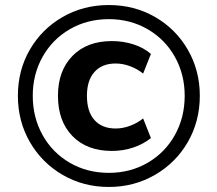

<svg xmlns="http://www.w3.org/2000/svg" viewBox="-20 -737 863 762"><path d="M51 -357Q51 -458 98.5 -540Q146 -622 228.5 -669.5Q311 -717 412 -717Q513 -717 595.5 -669.5Q678 -622 725.5 -539.5Q773 -457 773 -357Q773 -256 725.5 -173.5Q678 -91 595 -43Q512 5 412 5Q311 5 228.5 -43Q146 -91 98.5 -173.5Q51 -256 51 -357ZM713 -357Q713 -442 674 -511.5Q635 -581 566 -621Q497 -661 412 -661Q326 -661 257 -621Q188 -581 149 -511.5Q110 -442 110 -357Q110 -271 149 -201Q188 -131 257 -91Q326 -51 412 -51Q497 -51 566 -91Q635 -131 674 -201Q713 -271 713 -357ZM210 -357Q210 -456 267.5 -515Q325 -574 424 -574Q469 -574 509.5 -561Q550 -548 579 -523L548 -445Q526 -463 497 -474Q468 -485 439 -485Q385 -485 355 -451.5Q325 -418 325 -357Q325 -294 355 -260.5Q385 -227 439 -227Q468 -227 497 -238Q526 -249 548 -267L579 -189Q549 -165 509 -151.5Q469 -138 424 -138Q325 -138 267.5 -197Q210 -256 210 -357Z"/></svg>

Font: Muli
Style: Bold
Weight: 700
Designer: Vernon Adams
Foundry: Vernon Adams
Version: Version 2.001